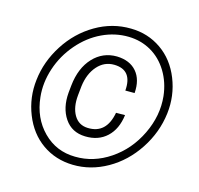

<svg xmlns="http://www.w3.org/2000/svg" viewBox="-106 -834 992 957"><g transform="rotate(15 390.0 -355.5)"><path d="M537.6 -296.4Q528.3 -222.2 484.4 -181.4Q440.4 -140.6 372.1 -142.6Q302.7 -144.5 266.4 -198.2Q230 -252 236.8 -332L240.7 -370.1Q250.5 -461.9 300.5 -515.6Q350.6 -569.3 423.8 -568.4Q490.7 -566.4 525.6 -525.6Q560.5 -484.9 555.2 -415H507.3Q516.1 -522.9 421.9 -524.9Q370.1 -525.9 334.5 -485.6Q298.8 -445.3 290.5 -379.4L285.6 -331.5Q279.3 -268.6 303 -228.3Q326.7 -188 374 -186.5Q470.7 -183.1 491.2 -295.9ZM106.9 -274.4Q117.7 -168.5 185.1 -100.6Q252.4 -32.7 350.1 -31.7Q445.3 -29.8 530 -86.9Q614.7 -144 661.6 -241.2Q708.5 -338.4 698.2 -437.5Q690.4 -506.8 657 -561.8Q623.5 -616.7 571.5 -646.7Q519.5 -676.8 455.1 -678.2Q384.8 -679.7 318.6 -648.4Q252.4 -617.2 200.4 -556.9Q148.4 -496.6 123.8 -421.9Q99.1 -347.2 106.9 -274.4ZM65.9 -352.5Q76.7 -448.7 132.1 -535.4Q187.5 -622.1 273.4 -672.4Q359.4 -722.7 455.6 -720.7Q543 -719.7 612.3 -671.6Q681.6 -623.5 715.8 -537.8Q750 -452.1 738.8 -358.9Q726.6 -258.3 669.2 -171.1Q611.8 -84 526.9 -35.9Q441.9 12.2 349.6 10.3Q259.8 8.3 191.4 -39.8Q123 -87.9 88.9 -173.8Q54.7 -259.8 65.9 -352.5Z"/></g></svg>

Font: RobotoInd Light
Style: Italic
Weight: 300
Italic angle: -12°
Designer: Google
Version: Version 2.001151; 2014